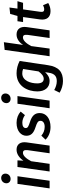

<svg xmlns="http://www.w3.org/2000/svg" viewBox="1032 -1868 1057 3160"><g transform="rotate(-90 1560.0 -288.5)"><path d="M195 -642C244 -642 282 -679 282 -727C282 -767 254 -797 210 -797C161 -797 123 -760 123 -711C123 -672 151 -642 195 -642ZM239 -529H113L39 0H165Z M677 -544C603 -544 542 -499 495 -431L500 -529H391L317 0H443L486 -303C525 -378 573 -439 625 -439C656 -439 676 -422 668 -359L617 0H743L796 -378C811 -482 763 -544 677 -544Z M1118 -544C976 -544 905 -464 905 -383C905 -307 947 -264 1043 -233C1127 -205 1151 -191 1151 -149C1151 -117 1124 -81 1052 -81C992 -81 944 -104 907 -136L841 -67C884 -22 956 15 1049 15C1189 15 1279 -56 1279 -163C1279 -246 1230 -292 1136 -322C1059 -347 1032 -359 1032 -393C1032 -428 1063 -449 1118 -449C1162 -449 1206 -434 1245 -406L1303 -477C1256 -518 1194 -544 1118 -544Z M1514 -642C1563 -642 1601 -679 1601 -727C1601 -767 1573 -797 1529 -797C1480 -797 1442 -760 1442 -711C1442 -672 1470 -642 1514 -642ZM1558 -529H1432L1358 0H1484Z M1933 -544C1715 -544 1635 -354 1635 -202C1635 -81 1696 0 1806 0C1864 0 1914 -31 1951 -74L1943 -16C1927 99 1865 118 1802 118C1752 118 1700 100 1658 76L1614 165C1668 198 1741 220 1805 220C1953 220 2041 152 2067 -28L2136 -493C2072 -527 2004 -544 1933 -544ZM1931 -450C1960 -450 1979 -446 2004 -436L1964 -182C1929 -134 1890 -97 1842 -97C1799 -97 1767 -125 1767 -204C1767 -314 1812 -450 1931 -450Z M2571 -544C2501 -544 2441 -500 2400 -436L2445 -753L2318 -740L2214 0H2340L2381 -303C2421 -378 2470 -439 2524 -439C2554 -439 2573 -422 2565 -359L2514 0H2640L2694 -380C2708 -482 2660 -544 2571 -544Z M2985 -437H3093L3120 -529H2998L3016 -661L2910 -649L2877 -529H2790L2777 -437H2859L2820 -160C2804 -48 2855 15 2957 15C3000 15 3048 3 3090 -23L3054 -108C3029 -96 3009 -89 2986 -89C2952 -89 2938 -107 2946 -159Z"/></g></svg>

Font: Fira Sans Medium
Style: Italic
Weight: 500
Italic angle: -8°
Designer: bBox Type GmbH & Carrois Corporate GbR & Edenspiekermann AG
Foundry: bBox Type GmbH & Carrois Corporate GbR & Edenspiekermann AG
Version: Version 4.301;PS 004.301;hotconv 1.0.88;makeotf.lib2.5.64775